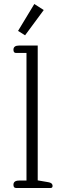

<svg xmlns="http://www.w3.org/2000/svg" viewBox="-20 -937 317 957"><path d="M70 -783 151 -917 198 -887 105 -761ZM47 -16Q47 -37 75 -37H112V-673H60Q47 -673 47 -689Q47 -710 75 -710H168V-38L220 -29Q242 -26 242 -10Q242 0 232 0H60Q47 0 47 -16Z"/></svg>

Font: Maitree Light
Style: Regular
Weight: 300
Designer: CadsonDemak Team
Foundry: CadsonDemak
Version: Version 1.001